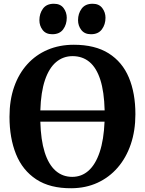

<svg xmlns="http://www.w3.org/2000/svg" viewBox="-20 -990 770 1021"><path d="M360 11Q246.5 12 173.2 -36Q100 -84 65.2 -170Q30.5 -256 30.5 -369Q30.5 -457 55 -527.5Q79.5 -598 125 -648.2Q170.5 -698.5 233.2 -725.2Q296 -752 372.5 -752Q485.5 -752 558 -706.2Q630.5 -660.5 665.2 -577.8Q700 -495 700 -382.5Q700 -295 675.5 -223Q651 -151 605.8 -98.8Q560.5 -46.5 498.2 -18Q436 10.5 360 11ZM364 -49.5Q414 -49.5 451 -82.5Q488 -115.5 510 -181Q532 -246.5 536 -343H194.5Q197 -246 217.5 -180.8Q238 -115.5 275.2 -82.5Q312.5 -49.5 364 -49.5ZM194.5 -403H536.5Q534 -502 513.5 -565.8Q493 -629.5 455.8 -660.5Q418.5 -691.5 366 -691.5Q316 -691.5 278.5 -660Q241 -628.5 219.2 -564.5Q197.5 -500.5 194.5 -403ZM257.5 -808Q224 -808 206.8 -830.5Q189.5 -853 189.5 -882.5Q189.5 -918 208.5 -944Q227.5 -970 266 -970H267Q301 -970 318 -947.2Q335 -924.5 335 -895.5Q335 -860 316 -834Q297 -808 258.5 -808ZM463.5 -808Q430 -808 412.5 -830.5Q395 -853 395 -882.5Q395 -918 414.2 -944Q433.5 -970 472 -970H473Q506.5 -970 523.8 -947.2Q541 -924.5 541 -895.5Q541 -860 521.8 -834Q502.5 -808 464.5 -808Z"/></svg>

Font: Merriweather 20pt
Style: Bold
Weight: 700
Version: Version 2.100